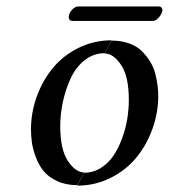

<svg xmlns="http://www.w3.org/2000/svg" viewBox="-20 -565 524 596"><path d="M305.2 -398.9 326.2 -439Q356.4 -439 380.9 -430.2Q405.3 -421.4 420.4 -406.2Q435.5 -391.1 446.3 -373.5Q457 -356 462.2 -335.4Q467.3 -314.9 469.2 -298.8Q471.2 -282.7 471.2 -267.1Q471.2 -213.9 452.6 -163.3Q434.1 -112.8 401.9 -74.2Q369.6 -35.6 322 -12.2Q274.4 11.2 220.2 11.2L241.2 -28.8Q269 -28.8 292.7 -43.5Q316.4 -58.1 332 -81.5Q347.7 -105 358.9 -135.3Q370.1 -165.5 375 -195.8Q379.9 -226.1 379.9 -254.9Q379.9 -327.6 356 -363.3Q332 -398.9 305.2 -398.9ZM241.2 -29.8 220.2 9.8Q184.1 9.8 156.7 -3.2Q129.4 -16.1 114.5 -34.9Q99.6 -53.7 90.6 -78.9Q81.5 -104 78.9 -123.5Q76.2 -143.1 76.2 -163.1Q76.2 -216.3 94.5 -266.4Q112.8 -316.4 145 -355Q177.2 -393.6 224.6 -416.7Q272 -439.9 326.2 -439.9L305.2 -399.9Q270.5 -399.9 242.9 -378.2Q215.3 -356.4 199.5 -322Q183.6 -287.6 175.3 -249.3Q167 -210.9 167 -173.8Q167 -101.1 190.7 -65.4Q214.4 -29.8 241.2 -29.8ZM454.1 -500H205.1Q198.2 -500 195.3 -504.9Q192.4 -509.8 193.8 -516.1Q195.3 -525.9 204.3 -535.4Q213.4 -544.9 222.2 -544.9H472.2Q479 -544.9 481.9 -540.5Q484.9 -536.1 483.9 -530.8Q481.4 -520 472.4 -510Q463.4 -500 454.1 -500Z"/></svg>

Font: Common Serif News
Style: Italic
Weight: 450
Italic angle: -12°
Designer: Philipp H. Poll, Khaled Hosny
Foundry: Stefan Peev, Context Ltd.
Version: Version 1.026